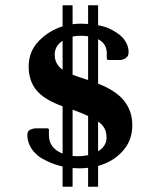

<svg xmlns="http://www.w3.org/2000/svg" viewBox="-20 -630 601 730"><path d="M218 80V3Q188 -4 164 -15Q140 -26 127 -36Q104 -54 94 -75Q84 -96 84 -116Q84 -132 95 -137Q106 -142 116 -142H162L166 -139V-116Q166 -67 218 -46V-226Q148 -251 118.5 -287Q89 -323 89 -377Q89 -434 127 -473.5Q165 -513 218 -530V-610H256V-538Q271 -540 286 -540Q301 -540 315 -539V-610H353V-534Q376 -530 394 -522Q412 -514 426 -504Q447 -490 458 -471Q469 -452 469 -432Q469 -416 458 -409Q447 -402 437 -402H391L386 -405V-427Q386 -464 353 -481V-312Q422 -285 452.5 -246Q483 -207 483 -154Q483 -96 446.5 -55.5Q410 -15 353 1V80H315V8Q299 10 283 10Q270 10 256 9V80ZM308 -328Q312 -327 315 -326V-492Q302 -494 286 -494Q270 -494 256 -491V-346Q276 -338 308 -328ZM188 -422Q188 -386 218 -365V-475Q188 -455 188 -422ZM275 -36Q296 -36 315 -40V-189Q292 -200 256 -213V-37Q265 -36 275 -36ZM385 -107Q385 -126 378 -140.5Q371 -155 353 -168V-55Q385 -74 385 -107Z"/></svg>

Font: Spectral SC
Style: Bold
Weight: 700
Designer: Jean-Baptiste Levee
Foundry: Production Type
Version: Version 2.001